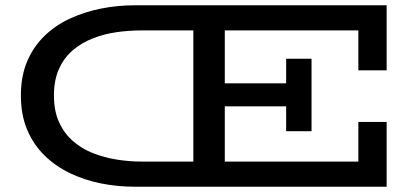

<svg xmlns="http://www.w3.org/2000/svg" viewBox="-20 -706 1578 726"><path d="M489 0Q424 0 361.5 -12.5Q299 -25 244 -51.5Q189 -78 147.5 -119Q106 -160 82.5 -216Q59 -272 59 -345Q59 -418 82.5 -473.5Q106 -529 147.5 -569.5Q189 -610 244 -635.5Q299 -661 361.5 -673.5Q424 -686 489 -686H1442V-440H1335V-591H516Q469 -591 422 -584.5Q375 -578 332.5 -561.5Q290 -545 256.5 -517Q223 -489 203.5 -446.5Q184 -404 184 -345Q184 -286 203.5 -243.5Q223 -201 256.5 -172Q290 -143 332.5 -126.5Q375 -110 422 -102.5Q469 -95 516 -95H1335V-245H1442V0ZM711 -53V-626H830V-53ZM760 -304V-391H1116V-304ZM1062 -210V-484H1158V-210Z"/></svg>

Font: BioRhyme SemiExpanded Medium
Style: Regular
Weight: 500
Width: 6
Designer: Aoife Mooney
Foundry: Aoife Mooney Type
Version: Version 1.600;gftools[0.9.33]